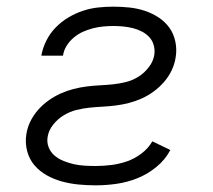

<svg xmlns="http://www.w3.org/2000/svg" viewBox="-20 -548 640 576"><path d="M267 8Q241 8 215.5 5.5Q190 3 166 -3.5Q142 -10 120.5 -22Q99 -34 83.5 -52Q68 -70 61.5 -94.5Q55 -119 59 -145Q62 -165 71 -183.5Q80 -202 94 -218Q108 -234 125.5 -246.5Q143 -259 162 -267.5Q181 -276 200.5 -281Q220 -286 239.5 -288.5Q259 -291 279 -292Q299 -293 318.5 -295Q338 -297 358 -302Q378 -307 395.5 -318Q413 -329 426.5 -346.5Q440 -364 443 -384Q445 -399 441 -413Q437 -427 427.5 -437Q418 -447 405.5 -453.5Q393 -460 379 -463.5Q365 -467 350 -468.5Q335 -470 320 -470Q305 -470 289.5 -468.5Q274 -467 258.5 -463Q243 -459 228.5 -452.5Q214 -446 201 -435Q188 -424 179.5 -410Q171 -396 169 -381H104Q104 -381 104 -381Q104 -381 104 -381Q108 -404 119 -426Q130 -448 147 -465.5Q164 -483 185 -495.5Q206 -508 228.5 -515.5Q251 -523 274 -525.5Q297 -528 320 -528Q344 -528 368 -525.5Q392 -523 414.5 -515.5Q437 -508 456 -495.5Q475 -483 488 -465Q501 -447 506 -423.5Q511 -400 507 -376Q504 -356 495 -337Q486 -318 472 -302Q458 -286 441 -273.5Q424 -261 405 -252.5Q386 -244 366.5 -239Q347 -234 327 -231.5Q307 -229 287.5 -228Q268 -227 248.5 -225Q229 -223 209 -218Q189 -213 171 -202Q153 -191 139.5 -174Q126 -157 123 -138Q120 -121 126 -106Q132 -91 144 -81Q156 -71 171 -65Q186 -59 201.5 -55.5Q217 -52 234 -51Q251 -50 267 -50Q290 -50 314 -53Q338 -56 361 -64Q384 -72 404.5 -87.5Q425 -103 437 -124L491 -98Q476 -69 449 -47Q422 -25 391.5 -13Q361 -1 329.5 3.5Q298 8 267 8Z"/></svg>

Font: Iosevka SS04 Light Extended
Style: Italic
Weight: 300
Width: 7
Italic angle: -9°
Monospace: yes
Designer: Belleve Invis
Foundry: Belleve Invis
Version: Version 19.0.0; ttfautohint (v1.8.4)